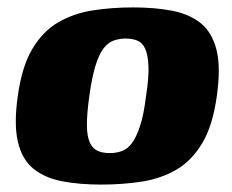

<svg xmlns="http://www.w3.org/2000/svg" viewBox="-20 -490 625 518"><path d="M253 8Q194 8 147.5 -1Q101 -10 70.5 -34.5Q40 -59 28.5 -106.5Q17 -154 28 -231Q39 -311 67.5 -358.5Q96 -406 137.5 -430Q179 -454 230.5 -462Q282 -470 339 -470Q398 -470 444.5 -461Q491 -452 521.5 -427.5Q552 -403 564 -356Q576 -309 565 -231Q554 -151 525.5 -103.5Q497 -56 455.5 -32Q414 -8 362.5 0Q311 8 253 8ZM276 -77Q294 -77 309 -82.5Q324 -88 336 -104Q348 -120 358 -150.5Q368 -181 374 -231Q382 -282 380.5 -312.5Q379 -343 371.5 -359Q364 -375 350.5 -380.5Q337 -386 319 -386Q302 -386 286.5 -380.5Q271 -375 259 -359Q247 -343 237.5 -312.5Q228 -282 221 -231Q214 -181 214.5 -150.5Q215 -120 223 -104Q231 -88 244.5 -82.5Q258 -77 276 -77Z"/></svg>

Font: Genos Thin ExtraBold
Style: Italic
Weight: 800
Italic angle: -8°
Version: Version 1.010